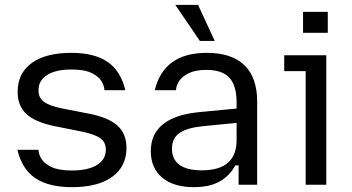

<svg xmlns="http://www.w3.org/2000/svg" viewBox="-20 -762 1452 792"><path d="M277 10Q180.7 10 125.7 -27.1Q70.7 -64.2 51.7 -144H138.9V-142.8Q138.9 -127.6 150.3 -107.7Q161.8 -87.9 191.8 -73.3Q221.9 -58.7 277 -58.7Q342.2 -58.7 379.4 -81.1Q416.6 -103.5 416.6 -144.8Q416.6 -174.9 394.1 -191.5Q371.6 -208 317.4 -219.2L202.4 -242.2Q124.9 -258.5 88.8 -291.9Q52.7 -325.3 52.7 -382.8Q52.7 -459.5 110.6 -501.8Q168.4 -544 274 -544Q369.3 -544 423.6 -506.9Q478 -469.8 497 -390H410.5V-391.2Q410.5 -406.4 399.1 -426.3Q387.6 -446.1 358.2 -460.7Q328.8 -475.3 274 -475.3Q210.5 -475.3 174.6 -452.9Q138.8 -430.5 138.8 -389.2Q138.8 -359.1 160.8 -342.3Q182.8 -325.6 235.3 -314.8L350.3 -292.5Q428.8 -276.5 465.2 -243.1Q501.7 -209.7 501.7 -151.9Q501.7 -75.5 443 -32.7Q384.3 10 277 10Z M779.5 10Q696.3 10 649.2 -29.2Q602.1 -68.5 602.1 -138.8Q602.1 -209 651.8 -249.1Q701.5 -289.2 796.2 -298.9L956 -314.3V-255L820 -241.8Q752.8 -235.4 721.1 -213.8Q689.5 -192.1 689.5 -150.5V-147.1Q689.5 -104.4 720.7 -81.9Q751.9 -59.4 812.1 -59.4Q956 -59.4 956 -184V-268V-280.9V-338.7Q956 -408.9 926.3 -441.3Q896.6 -473.7 831.4 -473.7Q786.4 -473.7 758.8 -460.2Q731.3 -446.6 718.8 -427.4Q706.3 -408.2 706.3 -391.2V-390H618.5Q655.5 -544 833 -544Q935.6 -544 988.2 -493.1Q1040.8 -442.1 1040.8 -342.8V0H964.2V-79.8H950.8Q926.5 -35.7 885.1 -12.8Q843.6 10 779.5 10ZM804.5 -593.1 703 -742H796.9L865.8 -593.1Z M1240.9 0V-468.6H1152.4V-534H1326V0ZM1230.1 -626.6V-713H1332.1V-626.6Z"/></svg>

Font: Mozilla Text ExtraLight
Style: Regular
Weight: 200
Designer: Studio DRAMA
Foundry: Studio DRAMA
Version: Version 1.000